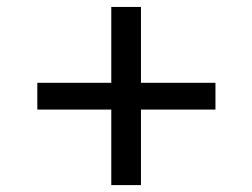

<svg xmlns="http://www.w3.org/2000/svg" viewBox="-20 -641 723 550"><path d="M597.2 -403.8V-327.1H383.8V-110.8H298.8V-327.1H86.9V-403.8H298.8V-621.1H383.8V-403.8Z"/></svg>

Font: PoppinsZ
Style: Regular
Weight: 400
Designer: Ninad Kale (Devanagari), Jonny Pinhorn (Latin)
Foundry: Indian Type Foundry
Version: Version 3.002;FEAKit 1.0